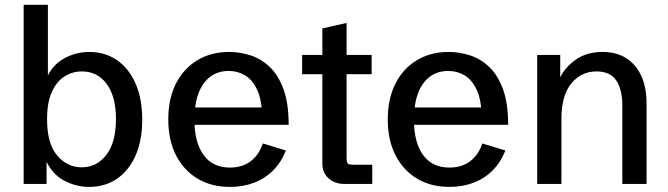

<svg xmlns="http://www.w3.org/2000/svg" viewBox="-20 -752 2730 785"><path d="M344.2 12.2Q290.5 12.2 241.2 -14.2Q191.9 -40.5 165 -101.6L170.4 -105V0H76.7V-732.4H175.8V-418.5L168 -426.3Q190.9 -483.9 239.7 -511.7Q288.6 -539.6 344.7 -539.6Q409.7 -539.6 458.5 -505.9Q507.3 -472.2 534.4 -410.2Q561.5 -348.1 561.5 -263.2Q561.5 -177.7 534.2 -116Q506.8 -54.2 458 -21Q409.2 12.2 344.2 12.2ZM313.5 -67.9Q376 -67.9 415 -119.1Q454.1 -170.4 454.1 -265.1Q454.1 -357.4 416.3 -408.7Q378.4 -460 314.5 -460Q275.9 -460 243.4 -439.2Q210.9 -418.5 191.7 -375.5Q172.4 -332.5 172.4 -265.1Q172.4 -165 213.6 -116.5Q254.9 -67.9 313.5 -67.9Z M920.4 12.2Q844.2 12.2 787.6 -21.7Q731 -55.7 699.5 -117.4Q668 -179.2 668 -263.7Q668 -348.1 699.2 -409.9Q730.5 -471.7 786.6 -505.6Q842.8 -539.6 917.5 -539.6Q960 -539.6 1002.9 -526.1Q1045.9 -512.7 1081.5 -479.5Q1117.2 -446.3 1138.7 -388.4Q1160.2 -330.6 1160.2 -241.7H731.9V-312.5H1073.2L1051.8 -283.2Q1049.3 -347.7 1030.5 -387Q1011.7 -426.3 981.7 -444.1Q951.7 -461.9 915.5 -461.9Q871.1 -461.9 839.6 -438.2Q808.1 -414.6 791.5 -370.1Q774.9 -325.7 774.9 -262.7Q774.9 -169.9 812.3 -118.4Q849.6 -66.9 919.9 -66.9Q969.7 -66.9 1003.9 -92Q1038.1 -117.2 1054.7 -165.5L1148.9 -136.7Q1129.9 -88.4 1096.7 -55.2Q1063.5 -22 1018.6 -4.9Q973.6 12.2 920.4 12.2Z M1387.7 0Q1348.6 0 1323.2 -22.9Q1297.9 -45.9 1297.9 -83.5V-448.7H1215.3V-527.3H1297.9V-635.7L1397 -658.2V-527.3H1499.5V-448.7H1397V-105.5Q1397 -89.4 1401.6 -84Q1406.2 -78.6 1421.4 -78.6H1502V0Z M1817.9 12.2Q1741.7 12.2 1685.1 -21.7Q1628.4 -55.7 1596.9 -117.4Q1565.4 -179.2 1565.4 -263.7Q1565.4 -348.1 1596.7 -409.9Q1627.9 -471.7 1684.1 -505.6Q1740.2 -539.6 1814.9 -539.6Q1857.4 -539.6 1900.4 -526.1Q1943.4 -512.7 1979 -479.5Q2014.6 -446.3 2036.1 -388.4Q2057.6 -330.6 2057.6 -241.7H1629.4V-312.5H1970.7L1949.2 -283.2Q1946.8 -347.7 1928 -387Q1909.2 -426.3 1879.2 -444.1Q1849.1 -461.9 1813 -461.9Q1768.6 -461.9 1737.1 -438.2Q1705.6 -414.6 1689 -370.1Q1672.4 -325.7 1672.4 -262.7Q1672.4 -169.9 1709.7 -118.4Q1747.1 -66.9 1817.4 -66.9Q1867.2 -66.9 1901.4 -92Q1935.5 -117.2 1952.1 -165.5L2046.4 -136.7Q2027.3 -88.4 1994.1 -55.2Q1960.9 -22 1916 -4.9Q1871.1 12.2 1817.9 12.2Z M2176.3 0V-527.3H2270.5V-407.7L2267.1 -429.2Q2289.1 -476.6 2334 -508.1Q2378.9 -539.6 2443.4 -539.6Q2501 -539.6 2541 -513.7Q2581.1 -487.8 2602.3 -440.9Q2623.5 -394 2623.5 -329.1V0H2524.4V-321.8Q2524.4 -384.8 2500 -422.4Q2475.6 -460 2418.5 -460Q2356 -460 2315.7 -410.6Q2275.4 -361.3 2275.4 -266.6V0Z"/></svg>

Font: Schibsted Grotesk Medium
Style: Regular
Weight: 500
Designer: Bakken & Baeck AS, Henrik Kongsvoll
Foundry: Schibsted ASA
Version: Version 1.100;gftools[0.9.25]